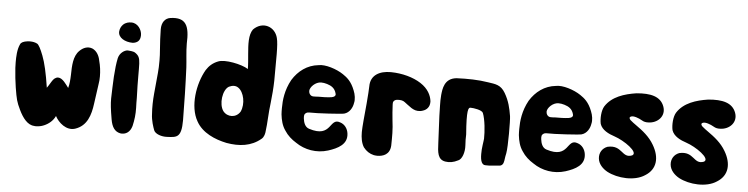

<svg xmlns="http://www.w3.org/2000/svg" viewBox="-45 -926 4463 1145"><g transform="rotate(5 2186.5 -353.5)"><path d="M526.4 -162.1C531.2 -196.3 537.1 -235.4 543 -280.3C545.9 -295.9 546.9 -311.5 546.9 -327.1C546.9 -358.4 543 -389.6 534.2 -421.9C529.3 -449.2 514.6 -477.5 487.3 -489.3C459 -500 431.6 -488.3 411.1 -467.8C376 -433.6 375 -376 374 -321.3C373 -293 371.1 -264.6 364.3 -242.2C349.6 -261.7 326.2 -298.8 299.8 -298.8C285.2 -298.8 272.5 -289.1 261.7 -270.5C251 -252 242.2 -239.3 237.3 -232.4C224.6 -317.4 210 -380.9 194.3 -420.9C178.7 -461.9 166 -484.4 157.2 -489.3C144.5 -496.1 129.9 -499 114.3 -499C109.4 -499 103.5 -499 97.7 -498C75.2 -495.1 60.5 -488.3 55.7 -476.6C40 -444.3 39.1 -399.4 39.1 -368.2C39.1 -357.4 39.1 -345.7 40 -334C43 -292 46.9 -253.9 52.7 -217.8C64.5 -146.5 67.4 -133.8 89.8 -86.9C112.3 -40 142.6 0 182.6 1C185.5 2 187.5 2 190.4 2C208 2 224.6 -1 240.2 -7.8C270.5 -20.5 293.9 -42 306.6 -69.3C326.2 -31.2 375 12.7 426.8 -3.9C498 -27.3 517.6 -94.7 526.4 -162.1Z M637.7 -601.6V-600.6C637.7 -568.4 675.8 -543.9 724.6 -543.9C752 -546.9 769.5 -560.5 769.5 -593.8C769.5 -625 745.1 -664.1 706.1 -664.1C690.4 -664.1 672.9 -661.1 657.2 -646.5C646.5 -635.7 638.7 -621.1 637.7 -601.6ZM777.3 -218.8C768.6 -437.5 789.1 -457 741.2 -488.3C733.4 -493.2 707 -496.1 698.2 -496.1C679.7 -495.1 651.4 -477.5 643.6 -445.3C636.7 -413.1 632.8 -376 629.9 -332L627 -266.6C626 -245.1 626 -223.6 625 -202.1C625 -168 627.9 -141.6 638.7 -78.1C646.5 -32.2 664.1 -6.8 696.3 0C700.2 1 704.1 1 708 1C730.5 1 755.9 -11.7 766.6 -49.8C775.4 -87.9 779.3 -120.1 778.3 -159.2C777.3 -179.7 777.3 -199.2 777.3 -218.8Z M1055.7 -424.8C1053.7 -465.8 1045.9 -519.5 1045.9 -567.4C1050.8 -672.9 1029.3 -724.6 934.6 -710.9C903.3 -706.1 883.8 -679.7 883.8 -639.6C884.8 -599.6 885.7 -562.5 889.6 -518.6C891.6 -496.1 892.6 -474.6 892.6 -453.1C892.6 -387.7 889.6 -384.8 877.9 -253.9C874 -210.9 873 -170.9 876 -130.9C877 -91.8 890.6 -53.7 897.5 -35.2C906.2 -13.7 944.3 -1 976.6 -2.9C1033.2 -5.9 1063.5 -2.9 1063.5 -109.4C1062.5 -214.8 1060.5 -319.3 1055.7 -424.8Z M1585 -392.6C1585 -520.5 1588.9 -605.5 1578.1 -647.5C1561.5 -714.8 1485.4 -740.2 1431.6 -685.5C1407.2 -651.4 1411.1 -594.7 1416 -537.1C1417 -522.5 1418.9 -506.8 1419.9 -491.2C1420.9 -476.6 1421.9 -461.9 1421.9 -448.2C1381.8 -473.6 1281.2 -494.1 1241.2 -477.5C1210.9 -465.8 1188.5 -446.3 1171.9 -419.9C1122.1 -334 1100.6 -196.3 1150.4 -110.4C1186.5 -44.9 1262.7 -12.7 1333 2C1410.2 15.6 1482.4 7.8 1540 -41C1554.7 -52.7 1559.6 -75.2 1560.5 -91.8C1566.4 -129.9 1567.4 -203.1 1575.2 -258.8C1580.1 -302.7 1584 -346.7 1585 -392.6ZM1318.4 -333C1338.9 -342.8 1358.4 -343.8 1374 -333C1409.2 -309.6 1423.8 -239.3 1401.4 -191.4C1377 -151.4 1325.2 -151.4 1298.8 -184.6C1269.5 -224.6 1281.2 -311.5 1318.4 -333Z M1780.3 -183.6C1779.3 -199.2 1777.3 -210.9 1795.9 -219.7C1798.8 -220.7 1804.7 -221.7 1809.6 -221.7C1852.5 -219.7 2005.9 -229.5 2017.6 -233.4C2049.8 -242.2 2066.4 -274.4 2070.3 -300.8C2076.2 -322.3 2071.3 -352.5 2061.5 -376C2041 -429.7 2013.7 -450.2 1989.3 -466.8C1949.2 -494.1 1879.9 -516.6 1839.8 -507.8C1772.5 -501 1719.7 -460.9 1685.5 -405.3C1650.4 -341.8 1644.5 -281.2 1644.5 -233.4C1644.5 -220.7 1644.5 -209 1645.5 -196.3C1649.4 -162.1 1657.2 -128.9 1677.7 -100.6C1694.3 -74.2 1719.7 -51.8 1747.1 -35.2C1800.8 2 1873 15.6 1941.4 -5.9C1999 -24.4 2056.6 -52.7 2046.9 -118.2C2043 -145.5 2026.4 -169.9 1999 -178.7C1929.7 -205.1 1958 -79.1 1816.4 -125C1792 -132.8 1783.2 -159.2 1780.3 -183.6ZM1851.6 -320.3C1844.7 -319.3 1835.9 -319.3 1826.2 -319.3H1825.2C1806.6 -319.3 1797.9 -336.9 1797.9 -349.6C1797.9 -373 1831.1 -406.2 1864.3 -406.2C1876 -406.2 1887.7 -404.3 1900.4 -400.4C1926.8 -392.6 1947.3 -378.9 1955.1 -350.6C1956.1 -347.7 1957 -344.7 1957 -342.8C1957 -333 1949.2 -327.1 1933.6 -324.2C1906.2 -320.3 1878.9 -320.3 1851.6 -320.3Z M2152.3 -408.2C2152.3 -392.6 2149.4 -351.6 2145.5 -304.7C2138.7 -235.4 2131.8 -160.2 2131.8 -135.7V-130.9C2131.8 -100.6 2136.7 -67.4 2152.3 -43C2168.9 -21.5 2189.5 -7.8 2214.8 -2C2221.7 -1 2228.5 0 2235.4 0C2270.5 0 2310.5 -13.7 2313.5 -67.4C2314.5 -122.1 2315.4 -162.1 2307.6 -220.7C2304.7 -251 2301.8 -280.3 2300.8 -310.5V-321.3C2300.8 -324.2 2301.8 -328.1 2303.7 -331.1C2307.6 -337.9 2317.4 -342.8 2325.2 -342.8C2344.7 -344.7 2360.4 -341.8 2371.1 -333C2381.8 -324.2 2393.6 -316.4 2405.3 -307.6C2411.1 -302.7 2418 -298.8 2425.8 -294.9C2440.4 -287.1 2462.9 -284.2 2483.4 -292C2505.9 -298.8 2523.4 -317.4 2523.4 -345.7V-351.6C2519.5 -385.7 2501 -424.8 2454.1 -455.1C2407.2 -485.4 2341.8 -502.9 2275.4 -503.9H2271.5C2208 -503.9 2152.3 -477.5 2152.3 -408.2Z M3001 -82C3008.8 -122.1 3007.8 -281.2 3003.9 -304.7C2996.1 -351.6 2987.3 -392.6 2960 -439.5C2932.6 -486.3 2900.4 -487.3 2856.4 -494.1C2796.9 -503.9 2732.4 -504.9 2667 -502C2592.8 -495.1 2587.9 -429.7 2584 -394.5C2580.1 -347.7 2584 -319.3 2584 -270.5L2591.8 -108.4C2593.8 -51.8 2596.7 -8.8 2642.6 -1C2668 2.9 2690.4 0 2720.7 -15.6C2741.2 -24.4 2756.8 -64.5 2753.9 -108.4C2752 -130.9 2752 -152.3 2752.9 -172.9C2741.2 -320.3 2752 -334 2764.6 -334C2784.2 -334 2834 -326.2 2840.8 -309.6C2856.4 -270.5 2862.3 -199.2 2861.3 -157.2C2860.4 -150.4 2859.4 -137.7 2856.4 -119.1C2853.5 -100.6 2852.5 -83 2852.5 -64.5C2852.5 -44.9 2854.5 -25.4 2861.3 -13.7C2866.2 -5.9 2872.1 0 2882.8 0C2897.5 1 2910.2 0 2921.9 -1C2932.6 -2 2947.3 -3.9 2965.8 -4.9C2981.4 -5.9 2990.2 -16.6 2993.2 -36.1C2996.1 -55.7 2998 -71.3 3001 -82Z M3201.2 -183.6C3200.2 -199.2 3198.2 -210.9 3216.8 -219.7C3219.7 -220.7 3225.6 -221.7 3230.5 -221.7C3273.4 -219.7 3426.8 -229.5 3438.5 -233.4C3470.7 -242.2 3487.3 -274.4 3491.2 -300.8C3497.1 -322.3 3492.2 -352.5 3482.4 -376C3461.9 -429.7 3434.6 -450.2 3410.2 -466.8C3370.1 -494.1 3300.8 -516.6 3260.7 -507.8C3193.4 -501 3140.6 -460.9 3106.4 -405.3C3071.3 -341.8 3065.4 -281.2 3065.4 -233.4C3065.4 -220.7 3065.4 -209 3066.4 -196.3C3070.3 -162.1 3078.1 -128.9 3098.6 -100.6C3115.2 -74.2 3140.6 -51.8 3168 -35.2C3221.7 2 3293.9 15.6 3362.3 -5.9C3419.9 -24.4 3477.5 -52.7 3467.8 -118.2C3463.9 -145.5 3447.3 -169.9 3419.9 -178.7C3350.6 -205.1 3378.9 -79.1 3237.3 -125C3212.9 -132.8 3204.1 -159.2 3201.2 -183.6ZM3272.5 -320.3C3265.6 -319.3 3256.8 -319.3 3247.1 -319.3H3246.1C3227.5 -319.3 3218.8 -336.9 3218.8 -349.6C3218.8 -373 3252 -406.2 3285.2 -406.2C3296.9 -406.2 3308.6 -404.3 3321.3 -400.4C3347.7 -392.6 3368.2 -378.9 3376 -350.6C3377 -347.7 3377.9 -344.7 3377.9 -342.8C3377.9 -333 3370.1 -327.1 3354.5 -324.2C3327.1 -320.3 3299.8 -320.3 3272.5 -320.3Z M3721.7 -343.8C3714.8 -351.6 3710.9 -360.4 3723.6 -365.2C3738.3 -371.1 3768.6 -360.4 3790 -347.7C3800.8 -340.8 3814.5 -337.9 3829.1 -338.9C3883.8 -339.8 3930.7 -384.8 3909.2 -442.4C3887.7 -500 3827.1 -513.7 3743.2 -505.9C3671.9 -495.1 3597.7 -472.7 3558.6 -411.1C3543 -385.7 3540 -336.9 3546.9 -305.7C3558.6 -269.5 3599.6 -250 3635.7 -238.3C3692.4 -219.7 3787.1 -155.3 3750 -134.8C3688.5 -110.4 3687.5 -193.4 3598.6 -172.9C3567.4 -161.1 3550.8 -132.8 3553.7 -100.6C3556.6 -66.4 3583 -40 3611.3 -24.4C3673.8 8.8 3777.3 16.6 3837.9 -24.4C3903.3 -64.5 3910.2 -134.8 3866.2 -209C3838.9 -255.9 3798.8 -287.1 3755.9 -317.4C3752.9 -319.3 3728.5 -336.9 3721.7 -343.8Z M4151.4 -343.8C4144.5 -351.6 4140.6 -360.4 4153.3 -365.2C4168 -371.1 4198.2 -360.4 4219.7 -347.7C4230.5 -340.8 4244.1 -337.9 4258.8 -338.9C4313.5 -339.8 4360.4 -384.8 4338.9 -442.4C4317.4 -500 4256.8 -513.7 4172.9 -505.9C4101.6 -495.1 4027.3 -472.7 3988.3 -411.1C3972.7 -385.7 3969.7 -336.9 3976.6 -305.7C3988.3 -269.5 4029.3 -250 4065.4 -238.3C4122.1 -219.7 4216.8 -155.3 4179.7 -134.8C4118.2 -110.4 4117.2 -193.4 4028.3 -172.9C3997.1 -161.1 3980.5 -132.8 3983.4 -100.6C3986.3 -66.4 4012.7 -40 4041 -24.4C4103.5 8.8 4207 16.6 4267.6 -24.4C4333 -64.5 4339.8 -134.8 4295.9 -209C4268.6 -255.9 4228.5 -287.1 4185.5 -317.4C4182.6 -319.3 4158.2 -336.9 4151.4 -343.8Z"/></g></svg>

Font: Day Care
Style: Regular
Weight: 400
Designer: Noponies
Version: Version 1.000;PS 001.000;hotconv 1.0.88;makeotf.lib2.5.64775